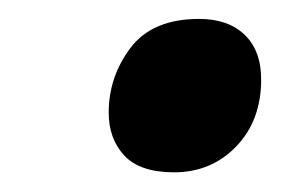

<svg xmlns="http://www.w3.org/2000/svg" viewBox="-20 -572 299 201"><path d="M162.1 -391.6Q126.5 -391.6 110.1 -409.2Q93.8 -426.8 93.8 -454.1Q93.8 -491.7 116.7 -522Q139.6 -552.2 188.5 -552.2Q218.8 -552.2 236.1 -535.6Q253.4 -519 253.4 -488.8Q253.4 -445.8 227.3 -418.7Q201.2 -391.6 162.1 -391.6Z"/></svg>

Font: Open Sans SemiCondensed
Style: Bold Italic
Weight: 700
Width: 4
Italic angle: -12°
Designer: Monotype Design Team
Foundry: Monotype Imaging Inc.
Version: Version 3.003